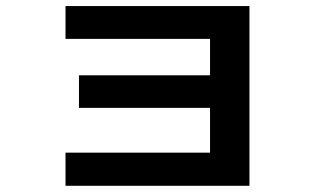

<svg xmlns="http://www.w3.org/2000/svg" viewBox="-20 -594 1040 628"><path d="M194.3 -574.2H795.9V13.7H194.3V-94.7H667V-241.2H238.3V-347.7H667V-466.8H194.3Z"/></svg>

Font: Mgen+ 1c bold
Style: Bold
Weight: 700
Designer: [Source Han Sans]
Ryoko NISHIZUKA  (kana & ideographs); Paul D. Hunt (Latin, Greek & Cyrillic); Wenlong ZHANG  (bopomofo
Version: Version 1.059.20150602